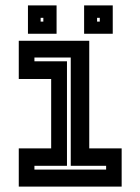

<svg xmlns="http://www.w3.org/2000/svg" viewBox="-20 -691 520 711"><path d="M49.5 0V-141.5H169.5V-398.5H49.5V-540H310.5V-141.5H430.5V0ZM107.5 -63H373V-77H242V-478H107.5V-464H228V-77H107.5ZM291.5 -566V-671H397.5V-566ZM83.5 -566V-671H189.5V-566ZM130.5 -611H140.5V-625H130.5ZM339.5 -611H349.5V-625H339.5Z"/></svg>

Font: Tourney Condensed Regular
Style: Bold
Weight: 700
Width: 3
Designer: Tyler Finck
Foundry: Etcetera Type Co
Version: Version 1.010; ttfautohint (v1.8.3)